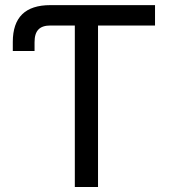

<svg xmlns="http://www.w3.org/2000/svg" viewBox="-20 -748 688 768"><path d="M182.1 -646H279.3V0H372.1V-646H600.1V-727.5H181.6C81.1 -727.5 31.2 -678.7 31.2 -580.1V-543.9H118.2V-579.1C118.2 -625.5 138.2 -646 182.1 -646Z"/></svg>

Font: Raveo
Style: Regular
Weight: 400
Designer: Jakub Foglar, Rasmus Andersson (Inter)
Foundry: Jakubfoglar.com
Version: Version 1.100;Glyphs 3.2.3 (3260)